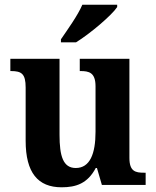

<svg xmlns="http://www.w3.org/2000/svg" viewBox="-20 -786 663 816"><path d="M239 -619V-606H303C363 -643 455 -721 478 -756V-766H330C311 -721 267 -660 239 -619ZM242 10C303 10 352 -6 387 -72H392L413 0H599V-52H592C556 -52 530 -57 530 -115V-536H319V-484H322C358 -484 386 -478 386 -419V-226C386 -132 362 -72 302 -72C248 -72 233 -123 233 -213V-536H24V-484H27C72 -484 89 -472 89 -414V-188C89 -52 141 10 242 10Z"/></svg>

Font: Noto Serif Bengali SemiCondensed
Style: Bold
Weight: 700
Width: 4
Designer: Juan Bruce, Universal Thirst, Indian Type Foundry and the Monotype Design Team.
Foundry: Monotype Imaging Inc.
Version: Version 2.003